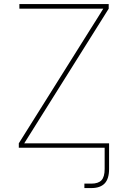

<svg xmlns="http://www.w3.org/2000/svg" viewBox="-20 -748 647 972"><path d="M407.2 204.1V181.6Q416.5 181.6 426.3 181.6Q436 181.6 442.4 181.6Q477.5 181.6 493.7 164.6Q509.8 147.5 509.8 107.4V0H532.2V107.4Q532.2 157.2 509.8 180.7Q487.3 204.1 442.4 204.1Q436 204.1 425.8 204.1Q415.5 204.1 407.2 204.1ZM75.2 0V-22.5L435.5 -596.7Q454.1 -625.5 472.2 -654.8Q490.2 -684.1 508.3 -712.9L513.2 -704.1Q473.1 -704.1 433.6 -704.1Q394 -704.1 354 -704.1H78.1V-727.5H530.3V-704.1L167 -125Q149.4 -97.2 132.1 -69.3Q114.7 -41.5 97.2 -13.7L92.3 -22.5Q130.4 -22.5 168.7 -22.5Q207 -22.5 245.1 -22.5H532.2V0Z"/></svg>

Font: Inter Thin
Style: Regular
Weight: 250
Designer: Rasmus Andersson
Foundry: rsms
Version: Version 4.001;git-66647c0bb